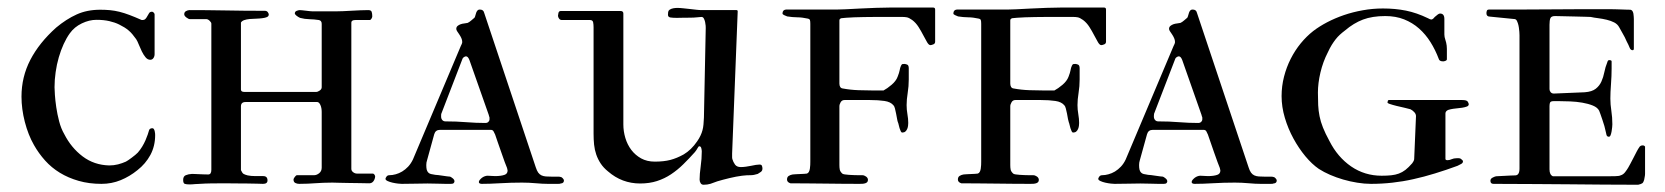

<svg xmlns="http://www.w3.org/2000/svg" viewBox="-20 -497 4500 519"><path d="M397.9 -458V-350.6Q397.9 -344.7 394.8 -340.1Q391.6 -335.4 386.2 -335.4Q378.9 -335.4 373.3 -342.3Q367.7 -349.1 363.3 -358.2Q358.9 -367.2 355.2 -376.5Q351.6 -385.7 348.1 -391.1Q342.8 -398.4 338.1 -404.1Q333.5 -409.7 328.1 -414.3Q322.8 -418.9 316.4 -422.9Q310.1 -426.8 302.2 -430.7Q290.5 -436.5 275.6 -439.9Q260.7 -443.4 240.7 -443.4Q221.2 -443.4 201.2 -433.8Q181.2 -424.3 168.9 -407.2Q159.7 -394.5 152.1 -377.9Q144.5 -361.3 138.9 -342Q133.3 -322.8 130.4 -302Q127.4 -281.2 127.4 -261.2Q127.4 -255.4 128.4 -240.5Q129.4 -225.6 132.1 -207Q134.8 -188.5 139.9 -168.9Q145 -149.4 153.8 -134.3Q172.4 -97.7 203.4 -74.2Q234.4 -50.8 275.4 -49.8Q287.6 -49.8 299.1 -52.7Q310.5 -55.7 320.3 -60.1Q322.3 -61 326.7 -64Q331.1 -66.9 335.9 -70.6Q340.8 -74.2 345.5 -78.1Q350.1 -82 352.5 -84.5Q358.9 -91.8 364.3 -100.6Q369.6 -109.4 373.3 -117.9Q377 -126.5 379.4 -133.5Q381.8 -140.6 382.8 -144.5Q384.3 -150.4 392.1 -150.4Q394.5 -150.4 396 -147.9Q397.5 -145.5 398.2 -142.3Q398.9 -139.2 399.2 -136.2Q399.4 -133.3 399.4 -131.8Q399.4 -102.1 386.5 -78.1Q373.5 -54.2 351.6 -37.1Q330.6 -20 306.2 -10Q281.7 0 254.4 0Q220.7 0 192.6 -8.1Q164.6 -16.1 141.8 -30Q119.1 -43.9 101.8 -63.2Q84.5 -82.5 71.8 -105Q56.2 -132.3 47.1 -167.5Q38.1 -202.6 38.1 -235.8Q38.1 -289.1 62 -335.2Q85.9 -381.3 131.8 -422.4Q159.2 -445.3 187.3 -458Q215.3 -470.7 251 -470.7Q265.1 -470.7 277.6 -469.5Q290 -468.3 303 -465.1Q315.9 -461.9 330.1 -456.5Q344.2 -451.2 361.8 -443.4Q362.3 -442.9 364.7 -442.9Q370.6 -442.9 373.5 -446.3Q376.5 -449.7 378.7 -454.1Q380.9 -458.5 383.3 -461.9Q385.7 -465.3 391.1 -465.3Q393.1 -465.3 395.5 -462.9Q397.9 -460.4 397.9 -458Z M475.1 -10.7Q475.1 -20.5 482.2 -23.4Q489.3 -26.4 499 -26.9Q502 -26.9 507.6 -26.6Q513.2 -26.4 519.5 -26.1Q525.9 -25.9 532.2 -25.6Q538.6 -25.4 543 -25.4Q551.3 -25.4 551.3 -38.1V-433.1Q551.3 -436.5 546.6 -440.9Q542 -445.3 537.6 -445.3H493.2Q489.7 -445.3 483.9 -449.7Q478 -454.1 478 -458.5Q478 -464.4 482.9 -467Q487.8 -469.7 492.2 -469.7Q512.7 -469.7 537.4 -469.5Q562 -469.2 588.9 -468.8Q615.7 -468.3 642.8 -468Q669.9 -467.8 695.8 -467.8Q701.2 -467.8 703.9 -464.1Q706.5 -460.4 706.5 -458Q706.5 -453.1 701.7 -450.9Q696.8 -448.7 689 -447.8Q681.2 -446.8 672.1 -446.5Q663.1 -446.3 654.8 -445.6Q646.5 -444.8 640.1 -442.6Q633.8 -440.4 631.3 -436V-254.9Q631.3 -248.5 640.6 -248.5H834.5Q838.9 -248.5 844.2 -252.2Q849.6 -255.9 849.6 -261.2V-432.6Q849.6 -441.4 841.8 -442.9Q829.1 -444.8 816.4 -445.1Q803.7 -445.3 791 -448.7Q785.6 -451.2 781.2 -454.8Q776.9 -458.5 776.9 -460.4Q776.9 -465.8 782.2 -467.8Q787.6 -469.7 789.6 -469.7Q792 -469.7 796.9 -469.2Q801.8 -468.8 807.4 -468Q813 -467.3 817.9 -466.8Q822.8 -466.3 825.7 -466.3H886.7Q895.5 -466.3 907 -466.8Q918.5 -467.3 930.4 -468Q942.4 -468.8 954.3 -469.2Q966.3 -469.7 975.6 -469.7Q982.9 -469.7 984.6 -465.1Q986.3 -460.4 986.3 -452.6Q986.3 -450.2 984.1 -446.5Q981.9 -442.9 979.5 -442.9H940.9Q929.7 -442.9 929.7 -436V-40.5Q929.7 -35.2 934.6 -31.5Q939.5 -27.8 944.8 -27.8H987.8Q990.2 -27.8 992.2 -24.9Q994.1 -22 994.1 -19.5Q993.2 -11.7 989 -6.6Q984.9 -1.5 978 -1.5Q965.8 -1.5 951.7 -2Q937.5 -2.4 922.9 -2.4Q909.7 -2.4 897.5 -2.9Q885.3 -3.4 878.4 -3.4Q864.7 -3.4 853.8 -2.9Q842.8 -2.4 832.5 -1.7Q822.3 -1 811.8 -0.5Q801.3 0 788.6 0Q783.2 0 778.3 -2.4Q773.4 -4.9 773.4 -11.7Q773.4 -14.2 776.9 -18.8Q780.3 -23.4 782.7 -23.4H829.1Q835.9 -23.4 842.8 -28.8Q849.6 -34.2 849.6 -43.9V-194.3Q849.6 -205.1 846.2 -212.9Q842.8 -220.7 837.9 -221.2H643.6Q631.3 -221.2 631.3 -209.5V-37.1Q634.8 -29.3 638.2 -27.1Q641.6 -24.9 649.4 -22.9Q653.8 -22 658.9 -21.5Q664.1 -21 670.4 -21H682.1H691.4Q703.1 -21 703.1 -9.3Q703.1 0 690.9 0Q686 0 674.6 -0.5Q663.1 -1 647.5 -1Q632.8 -1 616.9 -1.2Q601.1 -1.5 587.4 -1.5Q564.5 -1.5 549.6 -1.2Q534.7 -1 520 0Q512.2 0 506.1 0.7Q500 1.5 492.2 1.5Q483.9 1.5 479.5 0Q475.1 -1.5 475.1 -10.7Z M1022 -13.7Q1022 -15.6 1024.7 -19.5Q1027.3 -23.4 1032.7 -23.4Q1040.5 -23.4 1049.6 -25.9Q1058.6 -28.3 1067.1 -33.4Q1075.7 -38.6 1083.3 -46.6Q1090.8 -54.7 1096.2 -65.9L1225.6 -372.6Q1226.1 -373.5 1227.8 -377.2Q1229.5 -380.9 1229.5 -383.3Q1229.5 -388.7 1227.1 -394Q1224.6 -399.4 1221.4 -404.1Q1218.3 -408.7 1215.8 -412.4Q1213.4 -416 1213.4 -418.9Q1213.4 -423.8 1216.8 -426.8Q1220.2 -429.7 1224.9 -431.4Q1229.5 -433.1 1234.9 -433.6Q1240.2 -434.1 1244.1 -435.1Q1248.5 -437 1253.9 -441.7Q1259.3 -446.3 1262.7 -449.2Q1264.2 -451.7 1265.1 -455.6Q1266.1 -459.5 1267.3 -462.9Q1268.6 -466.3 1270.8 -468.8Q1272.9 -471.2 1276.9 -471.2Q1286.6 -471.2 1288.6 -462.9L1428.2 -44.9Q1431.2 -35.6 1434.8 -30.5Q1438.5 -25.4 1443.8 -22.9Q1449.2 -20.5 1455.8 -20Q1462.4 -19.5 1471.2 -19.5H1488.8Q1493.2 -19.5 1495.6 -18.6Q1498 -18.6 1501.2 -15.1Q1504.4 -11.7 1504.4 -9.3Q1504.4 -1.5 1495.6 -1Q1494.6 0 1488.8 0H1460.9Q1446.8 0 1428.2 -1.7Q1409.7 -3.4 1391.1 -3.4Q1360.8 -3.4 1332.5 -1.7Q1304.2 0 1282.2 0Q1279.8 0 1277.1 -1Q1274.4 -2 1274.4 -4.9Q1274.4 -7.8 1276.9 -10.7Q1279.3 -13.7 1282.7 -16.4Q1286.1 -19 1290.3 -20.5Q1294.4 -22 1297.9 -22Q1302.7 -22 1307.6 -21.5Q1312.5 -21 1318.4 -21Q1334 -21 1343.8 -24.4Q1352.1 -27.3 1352.1 -36.1Q1352.1 -37.1 1351.6 -38.6Q1351.1 -40 1350.6 -43Q1348.6 -47.4 1344.2 -59.3Q1339.8 -71.3 1335 -85.4Q1330.1 -99.6 1325.4 -112.8Q1320.8 -126 1318.4 -133.3Q1316.4 -137.7 1314.2 -141.8Q1312 -146 1306.6 -146H1169.4Q1157.2 -146 1153.8 -134.3L1134.3 -63.5Q1133.3 -60.1 1132.8 -57.6Q1132.3 -55.2 1132.3 -50.8Q1132.3 -43 1133.5 -38.3Q1134.8 -33.7 1137.5 -30.8Q1140.1 -27.8 1144.8 -26.6Q1149.4 -25.4 1156.7 -24.4Q1159.2 -24.4 1164.8 -23.7Q1170.4 -22.9 1176.8 -22Q1183.1 -21 1188.7 -20.3Q1194.3 -19.5 1196.8 -19.5Q1199.2 -18.6 1203.9 -14.9Q1208.5 -11.2 1208.5 -6.8Q1208.5 -4.4 1206.5 -2.2Q1204.6 0 1199.2 0H1184.1Q1176.3 0 1162.8 -0.5Q1149.4 -1 1135.7 -1Q1122.6 -1 1104 -0.5Q1085.4 0 1065.9 0Q1063.5 0 1056.2 -0.7Q1048.8 -1.5 1041.3 -3.2Q1033.7 -4.9 1027.8 -7.6Q1022 -10.3 1022 -13.7ZM1172.9 -189.5Q1172.4 -188.5 1172.4 -184.1V-181.6Q1172.4 -176.3 1175.5 -172.6Q1178.7 -168.9 1184.1 -168.9Q1213.9 -168.9 1240.5 -166.7Q1267.1 -164.6 1292 -164.6Q1297.4 -164.6 1300.3 -167.7Q1303.2 -170.9 1303.2 -173.8V-179.2Q1303.2 -180.2 1302.7 -181.2Q1301.8 -182.6 1301.3 -186L1249 -334.5Q1245.1 -344.7 1239.7 -344.7Q1237.3 -344.7 1234.4 -342.8Q1231.4 -340.8 1230.5 -338.9Z M1871.1 -11.7Q1871.1 -25.9 1874 -46.9Q1877 -67.9 1877 -87.9Q1877 -91.3 1875.7 -96.4Q1874.5 -101.6 1870.1 -101.6Q1868.2 -101.6 1865.5 -96.4Q1862.8 -91.3 1858.4 -85.9Q1842.8 -68.4 1827.1 -53Q1811.5 -37.6 1793.9 -25.9Q1776.4 -14.2 1755.9 -7.6Q1735.4 -1 1710.4 -1Q1661.1 -1 1623.5 -33.7Q1611.3 -43.5 1603.8 -54.9Q1596.2 -66.4 1591.8 -79.1Q1587.4 -91.8 1585.9 -106Q1584.5 -120.1 1584.5 -135.3V-423.3Q1584.5 -430.7 1583.3 -436.8Q1582 -442.9 1574.7 -442.9H1498.5Q1494.1 -442.9 1491.2 -446.8Q1488.3 -450.7 1488.3 -454.6Q1488.3 -456.5 1489.5 -461.9Q1490.7 -467.3 1496.1 -467.3H1657.2Q1665 -467.3 1665 -460.4V-160.6Q1665 -142.1 1670.4 -124Q1675.8 -106 1686.5 -91.8Q1697.3 -77.6 1713.1 -68.8Q1729 -60.1 1750 -60.1Q1774.4 -60.1 1792 -64.7Q1809.6 -69.3 1828.1 -79.6Q1848.6 -91.8 1864.3 -114.7Q1870.1 -123 1873.5 -130.4Q1877 -137.7 1878.9 -145Q1880.9 -152.3 1881.6 -160.6Q1882.3 -168.9 1882.8 -179.2L1887.7 -421.4Q1887.7 -422.9 1887.5 -427.5Q1887.2 -432.1 1886 -437.5Q1884.8 -442.9 1882.6 -447Q1880.4 -451.2 1876 -451.2Q1873 -451.2 1864.5 -450.2Q1856 -449.2 1844.7 -449.2Q1834 -449.2 1824.5 -449Q1814.9 -448.7 1809.6 -448.7Q1799.3 -448.7 1792.5 -449.7Q1785.6 -450.7 1785.6 -457Q1785.6 -460.4 1786.1 -464.4Q1786.6 -468.3 1790 -470.7Q1794.4 -473.6 1800 -474.6Q1805.7 -475.6 1811 -475.6Q1817.9 -475.6 1826.7 -474.6Q1835.4 -473.6 1844.5 -472.7Q1853.5 -471.7 1862.1 -470.7Q1870.6 -469.7 1877 -469.7H1970.7Q1974.1 -469.7 1974.1 -466.3L1959 -82V-75.2Q1959 -72.8 1959 -71.3Q1959 -69.8 1959.5 -67.4Q1961.9 -59.1 1966.8 -52.2Q1971.7 -45.4 1982.4 -45.4Q1988.8 -45.4 1996.1 -46.4Q2003.4 -47.4 2010.3 -48.8Q2017.1 -50.3 2023.2 -51.3Q2029.3 -52.2 2033.2 -52.2Q2038.6 -52.2 2039.8 -48.3Q2041 -44.4 2041 -41.5Q2041 -35.6 2036.9 -32.5Q2032.7 -29.3 2028.3 -26.9Q2017.6 -23.4 2008.8 -23.4Q2003.4 -23.4 1998.8 -23.2Q1994.1 -22.9 1985.8 -22Q1970.2 -20 1951.9 -15.6Q1933.6 -11.2 1918.9 -6.8Q1909.2 -2.9 1900.6 -0.2Q1892.1 2.4 1881.8 2.4Q1876.5 2.4 1873.8 -2Q1871.1 -6.3 1871.1 -11.7Z M2116.7 -1.5Q2107.4 -4.4 2107.4 -11.7Q2107.4 -18.6 2112.1 -21.5Q2116.7 -24.4 2122.6 -25.4Q2126.5 -25.9 2132.1 -26.1Q2137.7 -26.4 2143.3 -26.6Q2148.9 -26.9 2153.8 -27.1Q2158.7 -27.3 2161.1 -27.8Q2164.6 -28.8 2166.5 -32.5Q2168.5 -36.1 2169.2 -41Q2169.9 -45.9 2170.2 -51Q2170.4 -56.2 2170.4 -60.1V-432.6Q2170.4 -439.5 2169.4 -442.6Q2168.5 -445.8 2163.1 -446.8Q2156.7 -448.2 2149.4 -449.2Q2142.1 -450.2 2135.3 -450.2Q2128.4 -450.2 2121.6 -450.9Q2114.7 -451.7 2107.9 -452.6Q2105.5 -453.6 2100.3 -455.8Q2095.2 -458 2095.2 -460.4Q2095.2 -470.2 2104.5 -471.2H2241.7Q2247.6 -471.2 2264.9 -471.9Q2282.2 -472.7 2303.7 -473.9Q2325.2 -475.1 2347.7 -475.8Q2370.1 -476.6 2386.2 -476.6H2502.4Q2507.8 -476.6 2507.8 -471.2V-384.3Q2507.8 -378.9 2502.7 -377Q2497.6 -375 2495.1 -375Q2490.7 -375 2486.1 -382.8Q2481.4 -390.6 2475.8 -401.6Q2470.2 -412.6 2462.9 -424.1Q2455.6 -435.5 2445.8 -442.9Q2437 -449.2 2431.2 -450.2Q2425.3 -451.2 2419.9 -451.2H2383.3H2345.7Q2330.6 -451.2 2315.9 -450.9Q2301.3 -450.7 2288.8 -450.2Q2276.4 -449.7 2267.1 -449Q2257.8 -448.2 2254.4 -447.8Q2249 -446.3 2249 -441.9V-271Q2249 -265.6 2251.2 -262Q2253.4 -258.3 2258.3 -257.8Q2279.3 -253.9 2301.3 -253.2Q2323.2 -252.4 2342.8 -252.4H2368.2Q2378.4 -257.8 2390.1 -267.8Q2401.9 -277.8 2406.2 -289.1Q2408.7 -294.9 2409.9 -299.3Q2411.1 -303.7 2411.9 -307.1Q2412.6 -310.5 2413.3 -313.5Q2414.1 -316.4 2415.5 -319.3Q2417.5 -323.2 2418.9 -323.7Q2420.4 -324.2 2424.8 -324.2Q2427.2 -324.2 2431.9 -322.5Q2436.5 -320.8 2436.5 -312.5V-282.2Q2436.5 -263.7 2433.6 -245.8Q2430.7 -228 2430.7 -212.9Q2430.7 -200.7 2432.9 -188.2Q2435.1 -175.8 2435.1 -164.6Q2435.1 -161.6 2434.6 -157.2Q2434.1 -152.8 2432.4 -148.7Q2430.7 -144.5 2427.5 -141.6Q2424.3 -138.7 2418.9 -138.7Q2416.5 -138.7 2414.8 -142.3Q2413.1 -146 2411.6 -150.6Q2410.2 -155.3 2409.2 -159.9Q2408.2 -164.6 2407.2 -166.5Q2406.2 -168.5 2405 -175.3Q2403.8 -182.1 2402.3 -189.7Q2400.9 -197.3 2399.2 -203.6Q2397.5 -210 2395.5 -211.9Q2387.7 -221.7 2370.8 -224.1Q2354 -226.6 2332 -226.6H2262.7Q2255.9 -226.6 2252.4 -220.7Q2249 -214.8 2249 -209.5V-50.8Q2249 -43.9 2250 -38.6Q2251 -33.2 2256.8 -27.8Q2258.3 -26.4 2263.2 -25.6Q2268.1 -24.9 2274.4 -24.4Q2280.8 -23.9 2287.6 -23.7Q2294.4 -23.4 2299.8 -23.4H2311Q2315.9 -23.4 2321 -19.8Q2326.2 -16.1 2326.2 -10.7Q2326.2 -6.8 2324 -4.6Q2321.8 -2.4 2318.6 -1.5Q2315.4 -0.5 2311.3 -0.2Q2307.1 0 2303.2 0Q2282.7 0 2259.8 -0.2Q2236.8 -0.5 2212.6 -0.7Q2188.5 -1 2164.1 -1.2Q2139.6 -1.5 2116.7 -1.5Z M2578.6 -1.5Q2569.3 -4.4 2569.3 -11.7Q2569.3 -18.6 2574 -21.5Q2578.6 -24.4 2584.5 -25.4Q2588.4 -25.9 2594 -26.1Q2599.6 -26.4 2605.2 -26.6Q2610.8 -26.9 2615.7 -27.1Q2620.6 -27.3 2623 -27.8Q2626.5 -28.8 2628.4 -32.5Q2630.4 -36.1 2631.1 -41Q2631.8 -45.9 2632.1 -51Q2632.3 -56.2 2632.3 -60.1V-432.6Q2632.3 -439.5 2631.3 -442.6Q2630.4 -445.8 2625 -446.8Q2618.7 -448.2 2611.3 -449.2Q2604 -450.2 2597.2 -450.2Q2590.3 -450.2 2583.5 -450.9Q2576.7 -451.7 2569.8 -452.6Q2567.4 -453.6 2562.3 -455.8Q2557.1 -458 2557.1 -460.4Q2557.1 -470.2 2566.4 -471.2H2703.6Q2709.5 -471.2 2726.8 -471.9Q2744.1 -472.7 2765.6 -473.9Q2787.1 -475.1 2809.6 -475.8Q2832 -476.6 2848.1 -476.6H2964.4Q2969.7 -476.6 2969.7 -471.2V-384.3Q2969.7 -378.9 2964.6 -377Q2959.5 -375 2957 -375Q2952.6 -375 2948 -382.8Q2943.4 -390.6 2937.7 -401.6Q2932.1 -412.6 2924.8 -424.1Q2917.5 -435.5 2907.7 -442.9Q2898.9 -449.2 2893.1 -450.2Q2887.2 -451.2 2881.8 -451.2H2845.2H2807.6Q2792.5 -451.2 2777.8 -450.9Q2763.2 -450.7 2750.7 -450.2Q2738.3 -449.7 2729 -449Q2719.7 -448.2 2716.3 -447.8Q2710.9 -446.3 2710.9 -441.9V-271Q2710.9 -265.6 2713.1 -262Q2715.3 -258.3 2720.2 -257.8Q2741.2 -253.9 2763.2 -253.2Q2785.2 -252.4 2804.7 -252.4H2830.1Q2840.3 -257.8 2852.1 -267.8Q2863.8 -277.8 2868.2 -289.1Q2870.6 -294.9 2871.8 -299.3Q2873 -303.7 2873.8 -307.1Q2874.5 -310.5 2875.2 -313.5Q2876 -316.4 2877.4 -319.3Q2879.4 -323.2 2880.9 -323.7Q2882.3 -324.2 2886.7 -324.2Q2889.2 -324.2 2893.8 -322.5Q2898.4 -320.8 2898.4 -312.5V-282.2Q2898.4 -263.7 2895.5 -245.8Q2892.6 -228 2892.6 -212.9Q2892.6 -200.7 2894.8 -188.2Q2897 -175.8 2897 -164.6Q2897 -161.6 2896.5 -157.2Q2896 -152.8 2894.3 -148.7Q2892.6 -144.5 2889.4 -141.6Q2886.2 -138.7 2880.9 -138.7Q2878.4 -138.7 2876.7 -142.3Q2875 -146 2873.5 -150.6Q2872.1 -155.3 2871.1 -159.9Q2870.1 -164.6 2869.1 -166.5Q2868.2 -168.5 2866.9 -175.3Q2865.7 -182.1 2864.3 -189.7Q2862.8 -197.3 2861.1 -203.6Q2859.4 -210 2857.4 -211.9Q2849.6 -221.7 2832.8 -224.1Q2815.9 -226.6 2793.9 -226.6H2724.6Q2717.8 -226.6 2714.4 -220.7Q2710.9 -214.8 2710.9 -209.5V-50.8Q2710.9 -43.9 2711.9 -38.6Q2712.9 -33.2 2718.8 -27.8Q2720.2 -26.4 2725.1 -25.6Q2730 -24.9 2736.3 -24.4Q2742.7 -23.9 2749.5 -23.7Q2756.3 -23.4 2761.7 -23.4H2772.9Q2777.8 -23.4 2783 -19.8Q2788.1 -16.1 2788.1 -10.7Q2788.1 -6.8 2785.9 -4.6Q2783.7 -2.4 2780.5 -1.5Q2777.3 -0.5 2773.2 -0.2Q2769 0 2765.1 0Q2744.6 0 2721.7 -0.2Q2698.7 -0.5 2674.6 -0.7Q2650.4 -1 2626 -1.2Q2601.6 -1.5 2578.6 -1.5Z M2948.7 -13.7Q2948.7 -15.6 2951.4 -19.5Q2954.1 -23.4 2959.5 -23.4Q2967.3 -23.4 2976.3 -25.9Q2985.4 -28.3 2993.9 -33.4Q3002.4 -38.6 3010 -46.6Q3017.6 -54.7 3022.9 -65.9L3152.3 -372.6Q3152.8 -373.5 3154.5 -377.2Q3156.2 -380.9 3156.2 -383.3Q3156.2 -388.7 3153.8 -394Q3151.4 -399.4 3148.2 -404.1Q3145 -408.7 3142.6 -412.4Q3140.1 -416 3140.1 -418.9Q3140.1 -423.8 3143.6 -426.8Q3147 -429.7 3151.6 -431.4Q3156.2 -433.1 3161.6 -433.6Q3167 -434.1 3170.9 -435.1Q3175.3 -437 3180.7 -441.7Q3186 -446.3 3189.5 -449.2Q3190.9 -451.7 3191.9 -455.6Q3192.9 -459.5 3194.1 -462.9Q3195.3 -466.3 3197.5 -468.8Q3199.7 -471.2 3203.6 -471.2Q3213.4 -471.2 3215.3 -462.9L3355 -44.9Q3357.9 -35.6 3361.6 -30.5Q3365.2 -25.4 3370.6 -22.9Q3376 -20.5 3382.6 -20Q3389.2 -19.5 3397.9 -19.5H3415.5Q3419.9 -19.5 3422.4 -18.6Q3424.8 -18.6 3428 -15.1Q3431.2 -11.7 3431.2 -9.3Q3431.2 -1.5 3422.4 -1Q3421.4 0 3415.5 0H3387.7Q3373.5 0 3355 -1.7Q3336.4 -3.4 3317.9 -3.4Q3287.6 -3.4 3259.3 -1.7Q3231 0 3209 0Q3206.5 0 3203.9 -1Q3201.2 -2 3201.2 -4.9Q3201.2 -7.8 3203.6 -10.7Q3206.1 -13.7 3209.5 -16.4Q3212.9 -19 3217 -20.5Q3221.2 -22 3224.6 -22Q3229.5 -22 3234.4 -21.5Q3239.3 -21 3245.1 -21Q3260.7 -21 3270.5 -24.4Q3278.8 -27.3 3278.8 -36.1Q3278.8 -37.1 3278.3 -38.6Q3277.8 -40 3277.3 -43Q3275.4 -47.4 3271 -59.3Q3266.6 -71.3 3261.7 -85.4Q3256.8 -99.6 3252.2 -112.8Q3247.6 -126 3245.1 -133.3Q3243.2 -137.7 3241 -141.8Q3238.8 -146 3233.4 -146H3096.2Q3084 -146 3080.6 -134.3L3061 -63.5Q3060.1 -60.1 3059.6 -57.6Q3059.1 -55.2 3059.1 -50.8Q3059.1 -43 3060.3 -38.3Q3061.5 -33.7 3064.2 -30.8Q3066.9 -27.8 3071.5 -26.6Q3076.2 -25.4 3083.5 -24.4Q3085.9 -24.4 3091.6 -23.7Q3097.2 -22.9 3103.5 -22Q3109.9 -21 3115.5 -20.3Q3121.1 -19.5 3123.5 -19.5Q3126 -18.6 3130.6 -14.9Q3135.3 -11.2 3135.3 -6.8Q3135.3 -4.4 3133.3 -2.2Q3131.3 0 3126 0H3110.8Q3103 0 3089.6 -0.5Q3076.2 -1 3062.5 -1Q3049.3 -1 3030.8 -0.5Q3012.2 0 2992.7 0Q2990.2 0 2982.9 -0.7Q2975.6 -1.5 2968 -3.2Q2960.4 -4.9 2954.6 -7.6Q2948.7 -10.3 2948.7 -13.7ZM3099.6 -189.5Q3099.1 -188.5 3099.1 -184.1V-181.6Q3099.1 -176.3 3102.3 -172.6Q3105.5 -168.9 3110.8 -168.9Q3140.6 -168.9 3167.2 -166.7Q3193.8 -164.6 3218.8 -164.6Q3224.1 -164.6 3227.1 -167.7Q3230 -170.9 3230 -173.8V-179.2Q3230 -180.2 3229.5 -181.2Q3228.5 -182.6 3228 -186L3175.8 -334.5Q3171.9 -344.7 3166.5 -344.7Q3164.1 -344.7 3161.1 -342.8Q3158.2 -340.8 3157.2 -338.9Z M3444.3 -237.3Q3444.3 -264.2 3450.9 -289.8Q3457.5 -315.4 3469 -338.1Q3480.5 -360.8 3496.1 -379.9Q3511.7 -398.9 3529.8 -413.1Q3546.4 -425.8 3567.4 -436.8Q3588.4 -447.8 3612.5 -456.1Q3636.7 -464.4 3663.6 -469.2Q3690.4 -474.1 3718.3 -474.1Q3751.5 -474.1 3780.5 -468.3Q3809.6 -462.4 3839.8 -447.8Q3845.2 -444.3 3850.1 -444.3Q3854.5 -445.8 3858.4 -451.2L3866.7 -458Q3870.1 -460.4 3872.6 -460.4Q3884.3 -460.4 3884.3 -445.8V-403.8Q3884.3 -397 3887 -389.4Q3889.6 -381.8 3890.6 -373.5Q3891.1 -371.6 3891.1 -364.7V-355V-336.9Q3891.1 -334 3887.2 -332.5Q3883.3 -331.1 3881.3 -331.1Q3870.6 -331.1 3869.1 -337.9Q3859.9 -362.3 3846.7 -383.3Q3833.5 -404.3 3815.9 -419.9Q3798.3 -435.5 3775.6 -444.6Q3752.9 -453.6 3724.6 -453.6Q3689.5 -453.6 3664.3 -444.1Q3639.2 -434.6 3615.7 -414.6Q3607.9 -408.7 3601.8 -403.1Q3595.7 -397.5 3590.3 -390.6Q3585 -383.8 3579.8 -375.5Q3574.7 -367.2 3569.3 -355.5Q3556.2 -330.1 3549.3 -301Q3542.5 -272 3542.5 -246.6Q3542.5 -228 3543.2 -212.9Q3543.9 -197.8 3546.9 -182.9Q3549.8 -168 3556.2 -152.1Q3562.5 -136.2 3573.7 -115.7Q3595.7 -72.3 3632.3 -47.1Q3668.9 -22 3714.8 -22Q3729.5 -22 3740.7 -23.2Q3752 -24.4 3761.2 -27.8Q3770.5 -31.2 3779.1 -37.8Q3787.6 -44.4 3797.4 -55.7Q3798.3 -56.6 3800.5 -60.5Q3802.7 -64.5 3802.7 -66.9L3807.6 -183.1Q3807.6 -189 3802.7 -194.1Q3797.9 -199.2 3792.5 -201.7Q3788.1 -203.1 3777.1 -205.6Q3766.1 -208 3755.1 -210.7Q3744.1 -213.4 3736.3 -216.1Q3728.5 -218.8 3731 -221.2Q3731 -226.6 3734.4 -226.6H3932.6Q3944.8 -226.6 3947.5 -222.2Q3950.2 -217.8 3950.2 -215.3Q3950.2 -210.9 3945.1 -209Q3939.9 -207 3932.4 -205.8Q3924.8 -204.6 3916.3 -203.9Q3907.7 -203.1 3901.4 -201.7Q3887.2 -199.2 3887.2 -189.9V-67.4Q3887.2 -64 3893.1 -64Q3898.4 -64 3904.1 -66.7Q3909.7 -69.3 3917.5 -69.3H3923.3Q3927.2 -69.3 3929.2 -67.4Q3934.6 -63.5 3934.6 -61Q3934.6 -56.2 3929.4 -53.7Q3924.3 -51.3 3919.9 -48.8Q3888.2 -37.1 3858.6 -28.1Q3829.1 -19 3800.5 -12.7Q3772 -6.3 3743.7 -3.2Q3715.3 0 3686 0Q3668 0 3648.7 -3.2Q3629.4 -6.3 3610.8 -11.7Q3592.3 -17.1 3575.4 -24.4Q3558.6 -31.7 3544.9 -40.5Q3526.4 -53.2 3508.5 -74.7Q3490.7 -96.2 3476.3 -122.6Q3461.9 -148.9 3453.1 -178.5Q3444.3 -208 3444.3 -237.3Z M4180.2 -244.1 4263.7 -247.6Q4283.2 -249 4293.5 -257.1Q4303.7 -265.1 4308.8 -276.6Q4314 -288.1 4316.7 -301.8Q4319.3 -315.4 4324.7 -328.6Q4326.2 -334.5 4329.6 -334.5Q4336.4 -334.5 4336.4 -331.1V-311.5Q4336.4 -292 4334.7 -269.3Q4333 -246.6 4333 -230.5Q4333 -214.8 4335.7 -197.3Q4338.4 -179.7 4338.4 -161.1Q4338.4 -158.7 4337.9 -153.3Q4337.4 -147.9 4336.4 -142.1Q4335.4 -136.2 4333.7 -131.8Q4332 -127.4 4329.1 -127.4Q4323.7 -127.4 4322.5 -132.6Q4321.3 -137.7 4320.3 -142.1Q4319.3 -147.9 4316.9 -156.2Q4314.5 -164.6 4311.5 -173.1Q4308.6 -181.6 4306.2 -188.5Q4303.7 -195.3 4302.7 -197.8Q4298.3 -206.5 4285.6 -211.7Q4272.9 -216.8 4257.1 -219.5Q4241.2 -222.2 4224.4 -222.9Q4207.5 -223.6 4194.8 -223.6H4180.2Q4172.4 -223.6 4170.4 -220.5Q4168.5 -217.3 4168.5 -210.4V-39.1Q4168.5 -24.4 4177.7 -20.5H4326.2Q4335.9 -20.5 4346.4 -20.8Q4356.9 -21 4360.4 -22.9Q4367.7 -24.9 4372.8 -31.5Q4377.9 -38.1 4381.3 -43.9Q4382.8 -46.4 4387 -54.2Q4391.1 -62 4395.8 -71Q4400.4 -80.1 4404.5 -87.9Q4408.7 -95.7 4410.6 -98.1Q4413.6 -104 4420.4 -104Q4424.8 -104 4426.8 -100.6V-27.8Q4426.8 -23.4 4426 -19.8Q4425.3 -16.1 4424.3 -10.7Q4422.4 -3.9 4419.4 -1.7Q4416.5 0.5 4408.2 2.4Q4358.9 2.4 4314.7 2Q4270.5 1.5 4225.1 1.2Q4179.7 1 4129.4 0.5Q4079.1 0 4017.1 0Q4008.8 0 4008.8 -8.3Q4008.8 -13.7 4014.2 -16.6Q4019.5 -19.5 4023.9 -20.5Q4026.9 -20.5 4033.4 -21Q4040 -21.5 4047.9 -21.7Q4055.7 -22 4063 -22.5Q4070.3 -22.9 4075.7 -22.9Q4087.4 -22.9 4087.4 -41.5V-401.9Q4087.4 -410.2 4085.7 -422.4Q4084 -434.6 4079.1 -442.9Q4075.7 -445.3 4075.7 -445.3L4007.3 -452.1Q3998 -452.1 3998 -461.4Q3998 -463.9 3999 -467.5Q4000 -471.2 4005.4 -471.2H4085.4Q4132.3 -471.2 4177.7 -471.7Q4223.1 -472.2 4261.2 -472.2H4330.6Q4338.4 -472.2 4346.9 -471.9Q4355.5 -471.7 4363.3 -471.4Q4371.1 -471.2 4377.4 -470.9Q4383.8 -470.7 4387.2 -470.7Q4390.6 -470.2 4392.6 -467.3Q4394.5 -464.4 4395.3 -460.2Q4396 -456.1 4396.2 -451.9Q4396.5 -447.8 4396.5 -445.3V-365.7Q4396.5 -361.3 4393.1 -361.3Q4387.7 -361.3 4385 -368.4Q4382.3 -375.5 4377 -385.3Q4372.6 -396 4366.2 -406.7Q4359.9 -417.5 4356.9 -423.3Q4352.5 -431.6 4343.5 -436.3Q4334.5 -440.9 4323.2 -443.6Q4312 -446.3 4300.3 -447.8Q4288.6 -449.2 4279.8 -451.2Q4276.9 -451.2 4264.6 -451.7Q4252.4 -452.1 4237.1 -452.4Q4221.7 -452.6 4206.8 -453.1Q4191.9 -453.6 4183.6 -453.6Q4173.3 -453.6 4170.9 -447.8Q4168.5 -441.9 4168.5 -430.2V-255.9Q4168.5 -251.5 4171.6 -247.8Q4174.8 -244.1 4180.2 -244.1Z"/></svg>

Font: IM FELL French Canon SC
Style: Regular
Weight: 400
Designer: Igino Marini
Foundry: Igino Marini
Version: 3.00